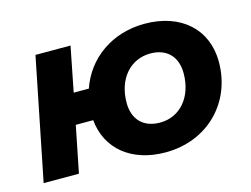

<svg xmlns="http://www.w3.org/2000/svg" viewBox="-81 -679 1071 820"><g transform="rotate(-15 455.0 -269.0)"><path d="M613 -546C468 -546 354 -463 312 -340H245L284 -538H129L21 0H177L218 -205H295C307 -76 408 8 559 8C745 8 878 -127 878 -307C878 -451 774 -546 613 -546ZM569 -121C494 -121 452 -167 452 -239C452 -345 515 -417 604 -417C678 -417 720 -371 720 -299C720 -193 657 -121 569 -121Z"/></g></svg>

Font: AWKNG-Font
Style: Bold Italic
Weight: 700
Italic angle: -11.3°
Designer: Awakening Church
Foundry: Awakening Church
Version: Version 1.700;PS 001.700;hotconv 1.0.88;makeotf.lib2.5.64775